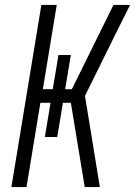

<svg xmlns="http://www.w3.org/2000/svg" viewBox="-20 -755 545 775"><path d="M26 0 147 -735H209L153 -395H193L216 -533H266L243 -395H270L438 -735H505L457 -639L323 -368L383 0H322L266 -340H234L211 -202H161L184 -340H143L87 0Z"/></svg>

Font: Iosevka SS04 Light
Style: Italic
Weight: 300
Italic angle: -9°
Monospace: yes
Designer: Belleve Invis
Foundry: Belleve Invis
Version: Version 19.0.0; ttfautohint (v1.8.4)